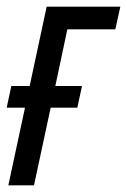

<svg xmlns="http://www.w3.org/2000/svg" viewBox="-25 -556 381 576"><path d="M0 0 50 -233H-5L9 -298H64L115 -536H336L321 -468H177L141 -298H221L207 -233H127L77 0Z"/></svg>

Font: Noto Sans UI Condensed
Style: Italic
Weight: 400
Width: 3
Italic angle: -12°
Designer: Monotype Design Team
Foundry: Monotype Imaging Inc.
Version: Version 1.901